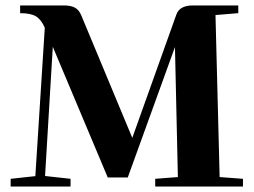

<svg xmlns="http://www.w3.org/2000/svg" viewBox="-20 -683 929 703"><path d="M19 0V-28.3L109.4 -38.1L144 -581.5Q130.4 -612.3 111.1 -623.5Q91.8 -634.8 53.7 -634.8V-663.1H213.4Q239.3 -663.1 254.2 -655Q269 -647 277.3 -627.4L464.4 -178.2L626 -630.4Q637.7 -663.1 687 -663.1H852.5V-634.8L769 -627.9L784.2 -34.7L869.6 -28.3V0H548.3V-28.3L631.3 -34.7L620.6 -510.7L447.8 -33.2H374.5L173.3 -511.7L145 -38.6L238.3 -28.3V0Z"/></svg>

Font: Elstob
Style: Bold
Weight: 700
Designer: Peter S. Baker
Version: Version 1.015